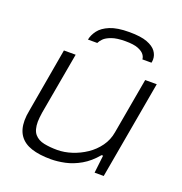

<svg xmlns="http://www.w3.org/2000/svg" viewBox="-132 -841 918 968"><g transform="rotate(20 327.0 -357.0)"><path d="M245 12Q183 12 140.5 -2Q98 -16 76 -47Q54 -78 54 -127Q54 -140 55.5 -153.5Q57 -167 60 -182L120 -526H183L124 -194Q122 -180 120.5 -167Q119 -154 119 -144Q119 -99 137.5 -77.5Q156 -56 188 -49.5Q220 -43 259 -43Q297 -43 337 -56Q377 -69 412 -92.5Q447 -116 471.5 -150Q496 -184 503 -226L556 -526H618L525 0H476L487 -95H479Q443 -52 402 -28.5Q361 -5 320.5 3.5Q280 12 245 12ZM399 -726Q461 -726 495 -713Q529 -700 543.5 -680Q558 -660 558 -637Q558 -633 557.5 -628.5Q557 -624 556 -619H507Q507 -631 497.5 -644Q488 -657 464.5 -666.5Q441 -676 396 -676Q350 -676 322.5 -666Q295 -656 282.5 -643Q270 -630 265 -619H215Q220 -645 238.5 -669.5Q257 -694 295.5 -710Q334 -726 399 -726Z"/></g></svg>

Font: Archivo Expanded ExtraLight
Style: Italic
Weight: 250
Width: 7
Italic angle: -10°
Designer: Hector Gatti
Foundry: Omnibus-Type
Version: Version 2.001